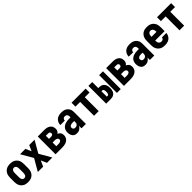

<svg xmlns="http://www.w3.org/2000/svg" viewBox="514 -2246 3971 3971"><g transform="rotate(-45 2500.0 -260.0)"><path d="M250 8Q223 8 195.5 3Q168 -2 143.5 -15Q119 -28 100 -48Q81 -68 69 -93Q57 -118 52.5 -145.5Q48 -173 48 -200V-320Q48 -347 52.5 -374.5Q57 -402 69 -427Q81 -452 100 -472Q119 -492 143.5 -505Q168 -518 195.5 -523Q223 -528 250 -528Q277 -528 304.5 -523Q332 -518 356.5 -505Q381 -492 400 -472Q419 -452 431 -427Q443 -402 447.5 -374.5Q452 -347 452 -320V-200Q452 -173 447.5 -145.5Q443 -118 431 -93Q419 -68 400 -48Q381 -28 356.5 -15Q332 -2 304.5 3Q277 8 250 8ZM250 -106Q266 -106 280.5 -114.5Q295 -123 302.5 -137.5Q310 -152 312.5 -168Q315 -184 315 -200V-320Q315 -336 312.5 -352Q310 -368 302.5 -382.5Q295 -397 280.5 -405.5Q266 -414 250 -414Q234 -414 219.5 -405.5Q205 -397 197.5 -382.5Q190 -368 187.5 -352Q185 -336 185 -320V-200Q185 -184 187.5 -168Q190 -152 197.5 -137.5Q205 -123 219.5 -114.5Q234 -106 250 -106Z M538 0 688 -260 538 -520H694L750 -394L806 -520H962L812 -260L962 0H806L750 -126L694 0Z M1056 0V-520H1255Q1277 -520 1299 -517Q1321 -514 1341.5 -506Q1362 -498 1379.5 -485Q1397 -472 1409.5 -453.5Q1422 -435 1427.5 -413.5Q1433 -392 1433 -370Q1433 -356 1430.5 -341.5Q1428 -327 1421.5 -314.5Q1415 -302 1405 -291Q1395 -280 1383 -272Q1400 -265 1415 -254Q1430 -243 1440.5 -228Q1451 -213 1455.5 -194.5Q1460 -176 1460 -158Q1460 -134 1453 -110Q1446 -86 1431 -67Q1416 -48 1395 -34.5Q1374 -21 1351 -13.5Q1328 -6 1303.5 -3Q1279 0 1255 0ZM1185 -322H1255Q1264 -322 1273.5 -324.5Q1283 -327 1290.5 -333.5Q1298 -340 1301 -349.5Q1304 -359 1304 -368Q1304 -378 1300.5 -387Q1297 -396 1290 -402Q1283 -408 1273.5 -410.5Q1264 -413 1255 -413H1185ZM1185 -107H1255Q1268 -107 1281 -109.5Q1294 -112 1305.5 -118Q1317 -124 1324 -135.5Q1331 -147 1331 -160Q1331 -173 1324 -185Q1317 -197 1305.5 -203.5Q1294 -210 1281 -212.5Q1268 -215 1255 -215H1185Z M1681 8Q1661 8 1642.5 4Q1624 0 1608 -10Q1592 -20 1580 -35.5Q1568 -51 1561 -68.5Q1554 -86 1551 -105Q1548 -124 1548 -143Q1548 -170 1554.5 -196.5Q1561 -223 1576.5 -245Q1592 -267 1615 -282Q1638 -297 1663.5 -306Q1689 -315 1715.5 -318Q1742 -321 1769 -321H1815V-346Q1815 -360 1811.5 -374Q1808 -388 1799 -399Q1790 -410 1776.5 -415.5Q1763 -421 1748 -421Q1735 -421 1722.5 -417Q1710 -413 1701 -404Q1692 -395 1687.5 -382.5Q1683 -370 1683 -357H1554Q1554 -382 1560.5 -405.5Q1567 -429 1580 -449.5Q1593 -470 1612 -486Q1631 -502 1653.5 -511.5Q1676 -521 1700 -524.5Q1724 -528 1748 -528Q1774 -528 1799 -524Q1824 -520 1847 -510Q1870 -500 1889.5 -482.5Q1909 -465 1921.5 -443Q1934 -421 1939 -396Q1944 -371 1944 -346V0H1815V-73Q1806 -54 1792 -38.5Q1778 -23 1760 -12Q1742 -1 1721.5 3.5Q1701 8 1681 8ZM1734 -99Q1750 -99 1766 -104Q1782 -109 1793.5 -120.5Q1805 -132 1810 -148Q1815 -164 1815 -180V-214H1769Q1759 -214 1749 -213Q1739 -212 1729 -210Q1719 -208 1709 -203.5Q1699 -199 1691.5 -192Q1684 -185 1680.5 -175.5Q1677 -166 1677 -155Q1677 -144 1680.5 -133Q1684 -122 1692 -114Q1700 -106 1711.5 -102.5Q1723 -99 1734 -99Z M2182 0V-406H2044V-520H2456V-406H2318V0Z M2851 0V-520H2963V0ZM2537 0V-520H2649V-343H2677Q2699 -343 2720 -338Q2741 -333 2759 -321.5Q2777 -310 2790.5 -293Q2804 -276 2812 -256Q2820 -236 2822.5 -214.5Q2825 -193 2825 -172Q2825 -150 2822.5 -128.5Q2820 -107 2812 -87Q2804 -67 2790.5 -50Q2777 -33 2759 -21.5Q2741 -10 2720 -5Q2699 0 2677 0ZM2649 -93H2677Q2689 -93 2696.5 -103Q2704 -113 2707.5 -124.5Q2711 -136 2712 -148Q2713 -160 2713 -172Q2713 -183 2712 -195Q2711 -207 2707.5 -218.5Q2704 -230 2696.5 -240Q2689 -250 2677 -250H2649Z M3056 0V-520H3255Q3277 -520 3299 -517Q3321 -514 3341.5 -506Q3362 -498 3379.5 -485Q3397 -472 3409.5 -453.5Q3422 -435 3427.5 -413.5Q3433 -392 3433 -370Q3433 -356 3430.5 -341.5Q3428 -327 3421.5 -314.5Q3415 -302 3405 -291Q3395 -280 3383 -272Q3400 -265 3415 -254Q3430 -243 3440.5 -228Q3451 -213 3455.5 -194.5Q3460 -176 3460 -158Q3460 -134 3453 -110Q3446 -86 3431 -67Q3416 -48 3395 -34.5Q3374 -21 3351 -13.5Q3328 -6 3303.5 -3Q3279 0 3255 0ZM3185 -322H3255Q3264 -322 3273.5 -324.5Q3283 -327 3290.5 -333.5Q3298 -340 3301 -349.5Q3304 -359 3304 -368Q3304 -378 3300.5 -387Q3297 -396 3290 -402Q3283 -408 3273.5 -410.5Q3264 -413 3255 -413H3185ZM3185 -107H3255Q3268 -107 3281 -109.5Q3294 -112 3305.5 -118Q3317 -124 3324 -135.5Q3331 -147 3331 -160Q3331 -173 3324 -185Q3317 -197 3305.5 -203.5Q3294 -210 3281 -212.5Q3268 -215 3255 -215H3185Z M3681 8Q3661 8 3642.5 4Q3624 0 3608 -10Q3592 -20 3580 -35.5Q3568 -51 3561 -68.5Q3554 -86 3551 -105Q3548 -124 3548 -143Q3548 -170 3554.5 -196.5Q3561 -223 3576.5 -245Q3592 -267 3615 -282Q3638 -297 3663.5 -306Q3689 -315 3715.5 -318Q3742 -321 3769 -321H3815V-346Q3815 -360 3811.5 -374Q3808 -388 3799 -399Q3790 -410 3776.5 -415.5Q3763 -421 3748 -421Q3735 -421 3722.5 -417Q3710 -413 3701 -404Q3692 -395 3687.5 -382.5Q3683 -370 3683 -357H3554Q3554 -382 3560.5 -405.5Q3567 -429 3580 -449.5Q3593 -470 3612 -486Q3631 -502 3653.5 -511.5Q3676 -521 3700 -524.5Q3724 -528 3748 -528Q3774 -528 3799 -524Q3824 -520 3847 -510Q3870 -500 3889.5 -482.5Q3909 -465 3921.5 -443Q3934 -421 3939 -396Q3944 -371 3944 -346V0H3815V-73Q3806 -54 3792 -38.5Q3778 -23 3760 -12Q3742 -1 3721.5 3.5Q3701 8 3681 8ZM3734 -99Q3750 -99 3766 -104Q3782 -109 3793.5 -120.5Q3805 -132 3810 -148Q3815 -164 3815 -180V-214H3769Q3759 -214 3749 -213Q3739 -212 3729 -210Q3719 -208 3709 -203.5Q3699 -199 3691.5 -192Q3684 -185 3680.5 -175.5Q3677 -166 3677 -155Q3677 -144 3680.5 -133Q3684 -122 3692 -114Q3700 -106 3711.5 -102.5Q3723 -99 3734 -99Z M4252 8Q4225 8 4197.5 3Q4170 -2 4145.5 -14.5Q4121 -27 4101.5 -47.5Q4082 -68 4069.5 -92.5Q4057 -117 4052.5 -144.5Q4048 -172 4048 -200V-320Q4048 -347 4052.5 -374.5Q4057 -402 4069 -427Q4081 -452 4100 -472Q4119 -492 4143.5 -505Q4168 -518 4195.5 -523Q4223 -528 4250 -528Q4277 -528 4304.5 -523Q4332 -518 4356.5 -505Q4381 -492 4400 -472Q4419 -452 4431 -427Q4443 -402 4447.5 -374.5Q4452 -347 4452 -320V-206H4177V-200Q4177 -182 4180 -164.5Q4183 -147 4192.5 -132Q4202 -117 4218.5 -108Q4235 -99 4252 -99Q4265 -99 4277 -102Q4289 -105 4299 -112Q4309 -119 4314.5 -130.5Q4320 -142 4321 -154H4450Q4449 -130 4441 -107.5Q4433 -85 4419.5 -65.5Q4406 -46 4387 -31Q4368 -16 4346 -7.5Q4324 1 4300 4.5Q4276 8 4252 8ZM4323 -314V-320Q4323 -338 4320 -355.5Q4317 -373 4308 -388Q4299 -403 4283.5 -412Q4268 -421 4250 -421Q4232 -421 4216.5 -412Q4201 -403 4192 -388Q4183 -373 4180 -355.5Q4177 -338 4177 -320V-314Z M4682 0V-406H4544V-520H4956V-406H4818V0Z"/></g></svg>

Font: Iosevka SS04 Heavy
Style: Regular
Weight: 900
Monospace: yes
Designer: Belleve Invis
Foundry: Belleve Invis
Version: Version 19.0.0; ttfautohint (v1.8.4)